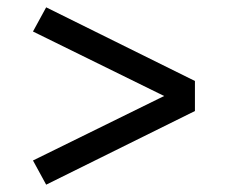

<svg xmlns="http://www.w3.org/2000/svg" viewBox="-20 -602 640 524"><path d="M106 -98 70 -164 428 -340 70 -516 106 -582 512 -381V-299Z"/></svg>

Font: Iosevka Meiseki Sans
Style: Regular
Weight: 400
Monospace: yes
Designer: Belleve Invis
Foundry: Belleve Invis
Version: Version 11.2.6; ttfautohint (v1.8.4)